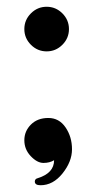

<svg xmlns="http://www.w3.org/2000/svg" viewBox="-20 -481 283 568"><path d="M100 67Q83 67 83 56Q83 48 92 46Q140 31 140 -7Q127 1 108.5 1Q90 1 71 -19Q52 -39 52 -66Q52 -93 71.5 -112.5Q91 -132 123 -132Q155 -132 174 -104Q193 -76 193 -39.5Q193 -3 165 32Q137 67 100 67ZM71.5 -348.5Q52 -368 52 -395Q52 -422 71.5 -441.5Q91 -461 118 -461Q145 -461 164.5 -441.5Q184 -422 184 -395Q184 -368 164.5 -348.5Q145 -329 118 -329Q91 -329 71.5 -348.5Z"/></svg>

Font: Spirax
Style: Regular
Weight: 400
Designer: Brenda Gallo (gbrenda1987@gmail.com)
Foundry: Brenda Gallo
Version: Version 1.002